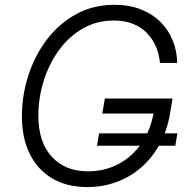

<svg xmlns="http://www.w3.org/2000/svg" viewBox="-20 -757 780 787"><path d="M337.9 9.8Q254.4 9.8 194.3 -25.6Q134.3 -61 102.1 -126Q69.8 -190.9 69.8 -279.8Q69.8 -365.2 95.9 -447Q122.1 -528.8 171.6 -594.2Q221.2 -659.7 291.3 -698.5Q361.3 -737.3 449.7 -737.3Q509.8 -737.3 557.4 -718.5Q605 -699.7 637.9 -666.7Q670.9 -633.8 688.2 -590.6Q705.6 -547.4 706.1 -499H635.7Q632.3 -535.2 618.9 -566.4Q605.5 -597.7 582 -621.8Q558.6 -646 524.7 -659.4Q490.7 -672.9 447.3 -672.9Q375 -672.9 317.6 -639.2Q260.3 -605.5 220 -549.1Q179.7 -492.7 158.4 -423.3Q137.2 -354 137.2 -282.7Q137.2 -174.8 192.1 -114.7Q247.1 -54.7 340.3 -54.7Q408.7 -54.7 465.6 -84.7Q522.5 -114.7 560.3 -169.9Q598.1 -225.1 610.4 -298.8L630.9 -291.5H399.4L409.7 -353H687L676.8 -290.5Q665 -222.2 635 -166.7Q605 -111.3 560.1 -71.8Q515.1 -32.2 458.5 -11.2Q401.9 9.8 337.9 9.8ZM377.4 -159.7 386.2 -210.4H707L698.7 -159.7Z"/></svg>

Font: Inter 16pt Light
Style: Italic
Weight: 300
Italic angle: -9.3988°
Version: Version 4.001;git-66647c0bb